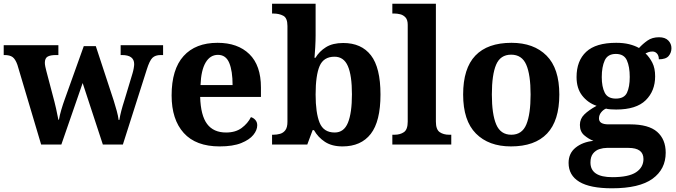

<svg xmlns="http://www.w3.org/2000/svg" viewBox="-23 -780 3646 1036"><path d="M71 -430Q60 -461 45 -472Q30 -483 1 -483H-3V-536H292V-483H279Q249 -483 234 -474.5Q219 -466 219 -441Q219 -433 221.5 -420.5Q224 -408 227 -397L261 -268Q271 -232 279.5 -194.5Q288 -157 292 -134H295Q299 -158 308 -188.5Q317 -219 327 -246L429 -531H494L591 -236Q599 -211 607 -181.5Q615 -152 617 -133H621Q625 -157 631.5 -182Q638 -207 648 -238L692 -384Q696 -397 698.5 -411.5Q701 -426 701 -434Q701 -483 635 -483H628V-536H857V-483H844Q815 -483 799.5 -468Q784 -453 769 -405L640 0H532L423 -332L308 0H199Z M1162 10Q1034 10 968.5 -62.5Q903 -135 903 -265Q903 -406 967.5 -477.5Q1032 -549 1151 -549Q1260 -549 1322.5 -488Q1385 -427 1385 -308V-257H1057Q1060 -157 1094.5 -111Q1129 -65 1197 -65Q1248 -65 1281 -89.5Q1314 -114 1331 -148Q1345 -144 1355 -132.5Q1365 -121 1365 -104Q1365 -78 1344 -52Q1323 -26 1278.5 -8Q1234 10 1162 10ZM1232 -321Q1232 -397 1214 -440.5Q1196 -484 1153 -484Q1111 -484 1086.5 -442.5Q1062 -401 1059 -321Z M1825 10Q1768 10 1730.5 -14.5Q1693 -39 1671 -78H1664L1635 0H1445V-53H1452Q1471 -53 1488.5 -58Q1506 -63 1517 -78Q1528 -93 1528 -123V-640Q1528 -683 1505.5 -695Q1483 -707 1451 -707H1445V-760H1680V-589Q1680 -562 1678 -525.5Q1676 -489 1674 -468H1679Q1700 -503 1736 -525.5Q1772 -548 1829 -548Q1927 -548 1978.5 -481.5Q2030 -415 2030 -270Q2030 -125 1977.5 -57.5Q1925 10 1825 10ZM1783 -65Q1833 -65 1854.5 -118Q1876 -171 1876 -271Q1876 -373 1854 -423.5Q1832 -474 1782 -474Q1723 -474 1701.5 -423.5Q1680 -373 1680 -270Q1680 -171 1701.5 -118Q1723 -65 1783 -65Z M2094 0V-53H2106Q2136 -53 2156.5 -67Q2177 -81 2177 -124V-646Q2177 -673 2165 -686Q2153 -699 2136.5 -703Q2120 -707 2106 -707H2094V-760H2329V-124Q2329 -81 2349.5 -67Q2370 -53 2400 -53H2412V0Z M2734 10Q2614 10 2545 -59.5Q2476 -129 2476 -270Q2476 -411 2542 -480Q2608 -549 2737 -549Q2857 -549 2926 -480Q2995 -411 2995 -270Q2995 -129 2929 -59.5Q2863 10 2734 10ZM2736 -53Q2794 -53 2817 -108.5Q2840 -164 2840 -270Q2840 -377 2816.5 -431Q2793 -485 2735 -485Q2677 -485 2654 -431Q2631 -377 2631 -270Q2631 -164 2654.5 -108.5Q2678 -53 2736 -53Z M3279 236Q3161 236 3103 201Q3045 166 3045 99Q3045 47 3083 16.5Q3121 -14 3179 -20Q3153 -30 3129.5 -50Q3106 -70 3106 -106Q3106 -139 3130 -162.5Q3154 -186 3196 -209Q3149 -225 3118.5 -264Q3088 -303 3088 -364Q3088 -452 3140 -500.5Q3192 -549 3302 -549Q3341 -549 3371.5 -541.5Q3402 -534 3425 -521Q3445 -543 3470.5 -561Q3496 -579 3533 -579Q3566 -579 3583 -561.5Q3600 -544 3600 -520Q3600 -496 3585 -478Q3570 -460 3532 -460Q3532 -480 3522 -491Q3512 -502 3498 -502Q3486 -502 3477 -499Q3468 -496 3460 -492Q3482 -471 3497 -441.5Q3512 -412 3512 -368Q3512 -289 3461 -239Q3410 -189 3302 -189Q3291 -189 3273 -190Q3255 -191 3247 -194Q3232 -188 3220.5 -173.5Q3209 -159 3209 -141Q3209 -109 3260 -109H3377Q3477 -109 3523 -68.5Q3569 -28 3569 44Q3569 133 3498 184.5Q3427 236 3279 236ZM3300 -248Q3345 -248 3360 -279.5Q3375 -311 3375 -365Q3375 -420 3359.5 -454.5Q3344 -489 3300 -489Q3256 -489 3240 -454Q3224 -419 3224 -364Q3224 -312 3240 -280Q3256 -248 3300 -248ZM3281 176Q3369 176 3409 149.5Q3449 123 3449 78Q3449 18 3368 18H3252Q3232 18 3211.5 24.5Q3191 31 3177 48.5Q3163 66 3163 97Q3163 176 3281 176Z"/></svg>

Font: Noto Serif Myanmar
Style: Bold
Weight: 700
Designer: Ben Mitchell and the Monotype Design Team
Foundry: Monotype Imaging Inc.
Version: Version 2.106; ttfautohint (v1.8.4.7-5d5b)